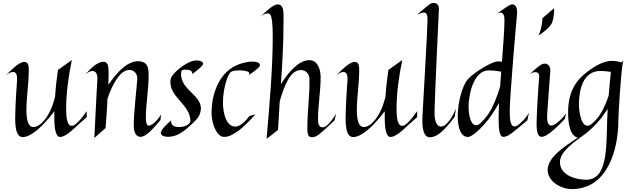

<svg xmlns="http://www.w3.org/2000/svg" viewBox="-20 -928 4337 1315"><path d="M574 -167C514 -79 483 -68 483 -68C454 -59 433 -79 433 -182C433 -290 448 -399 472 -517L377 -449C368 -388 361 -327 357 -264C352 -247 348 -233 348 -233C324 -146 267 -63 213 -58C171 -54 161 -111 161 -174C161 -264 177 -353 177 -447C177 -467 178 -504 147 -504C107 -504 50 -441 19 -411C40 -428 56 -435 69 -435C91 -435 99 -413 97 -381C93 -330 86 -226 84 -126C83 -26 102 5 128 10C155 15 202 -3 267 -67C267 -67 307 -106 352 -166V-119C352 -41 364 9 390 10C423 12 473 -34 493 -53C493 -53 513 -72 574 -126ZM16 -409 19 -411Z M719 -481C714 -498 703 -505 689 -505C643 -505 595 -452 562 -416C578 -431 597 -442 613 -442C633 -442 649 -426 647 -382C647 -382 641 -300 626 17L703 -51C710 -129 714 -209 714 -209C714 -221 715 -236 716 -251C750 -354 789 -403 808 -422C828 -441 848 -449 866 -449C898 -449 923 -423 920 -384C916 -325 896 -153 896 -72C896 -18 913 6 938 9C984 14 1044 -67 1079 -106L1083 -143C1034 -67 998 -67 998 -67C984 -70 979 -90 979 -122C979 -218 998 -313 998 -415C998 -461 990 -494 956 -504C865 -532 779 -430 722 -347C723 -371 724 -395 724 -416C724 -445 723 -469 719 -481Z M1370 -487C1376 -503 1351 -518 1311 -513C1270 -508 1188 -452 1158 -407C1150 -395 1147 -381 1147 -366C1147 -260 1280 -212 1284 -103C1285 -72 1236 -56 1201 -58C1166 -60 1151 -72 1152 -103C1132 -86 1075 -37 1082 -13C1086 2 1106 9 1131 9C1149 9 1169 5 1188 -2C1235 -21 1285 -68 1323 -107C1345 -130 1356 -159 1356 -185C1356 -278 1220 -313 1220 -420C1220 -435 1223 -446 1229 -448C1241 -452 1257 -452 1278 -448C1278 -448 1298 -444 1297 -421C1365 -470 1370 -487 1370 -487Z M1756 -471C1768 -490 1754 -504 1715 -506C1676 -508 1608 -492 1561 -459C1471 -396 1429 -272 1429 -160C1429 -57 1476 6 1507 9C1544 13 1575 -6 1618 -36C1618 -36 1661 -67 1729 -145L1688 -133C1639 -65 1598 -61 1598 -61C1525 -56 1507 -162 1507 -227C1507 -318 1539 -422 1563 -436C1575 -443 1596 -446 1618 -446C1644 -446 1670 -442 1680 -436C1680 -436 1697 -425 1681 -411C1743 -453 1756 -471 1756 -471Z M1921 -849C1918 -884 1901 -898 1882 -898C1847 -898 1789 -836 1762 -812C1807 -851 1829 -831 1829 -831C1842 -818 1848 -762 1848 -681C1848 -455 1827 -229 1806 23L1884 -38L1896 -235C1913 -296 1932 -339 1932 -339C1966 -418 1997 -444 2034 -448C2071 -452 2097 -424 2099 -393C2103 -283 2085 -173 2085 -51C2085 -2 2093 12 2119 12C2150 12 2182 -23 2198 -36C2198 -36 2215 -49 2271 -104L2282 -149C2267 -127 2226 -56 2189 -56C2162 -56 2158 -86 2158 -112C2158 -206 2176 -300 2176 -399C2176 -446 2159 -516 2098 -516C2024 -516 1952 -428 1904 -352C1914 -494 1922 -639 1922 -789C1922 -816 1922 -837 1921 -849Z M2837 -167C2777 -79 2746 -68 2746 -68C2717 -59 2696 -79 2696 -182C2696 -290 2711 -399 2735 -517L2640 -449C2631 -388 2624 -327 2620 -264C2615 -247 2611 -233 2611 -233C2587 -146 2530 -63 2476 -58C2434 -54 2424 -111 2424 -174C2424 -264 2440 -353 2440 -447C2440 -467 2441 -504 2410 -504C2370 -504 2313 -441 2282 -411C2303 -428 2319 -435 2332 -435C2354 -435 2362 -413 2360 -381C2356 -330 2349 -226 2347 -126C2346 -26 2365 5 2391 10C2418 15 2465 -3 2530 -67C2530 -67 2570 -106 2615 -166V-119C2615 -41 2627 9 2653 10C2686 12 2736 -34 2756 -53C2756 -53 2776 -72 2837 -126ZM2279 -409 2282 -411Z M3103 -183C3090 -151 3045 -61 3000 -61C2975 -61 2955 -90 2956 -163C2958 -269 2983 -813 2986 -862C2989 -894 2971 -908 2951 -908C2940 -908 2928 -904 2919 -896C2919 -896 2893 -877 2836 -827C2857 -837 2872 -842 2883 -842C2905 -842 2908 -821 2908 -786C2908 -735 2877 -197 2873 -126C2870 -55 2880 8 2919 12C2988 17 3055 -78 3094 -128Z M3603 -157C3584 -116 3535 -77 3535 -77C3522 -67 3512 -62 3503 -62C3479 -62 3471 -101 3471 -168C3471 -258 3514 -761 3521 -829C3527 -896 3496 -907 3469 -892C3469 -892 3444 -878 3378 -832C3408 -851 3422 -837 3422 -837C3431 -827 3435 -816 3435 -790C3435 -731 3427 -623 3418 -506C3395 -508 3381 -507 3381 -507C3346 -502 3229 -435 3186 -387C3147 -345 3115 -227 3115 -132C3115 -122 3115 -112 3116 -102C3124 -3 3163 12 3188 10C3213 7 3270 -40 3328 -114C3328 -114 3361 -157 3398 -223C3396 -179 3395 -140 3395 -108C3395 -32 3404 7 3424 9C3449 12 3478 -10 3500 -28C3500 -28 3523 -45 3592 -104ZM3405 -334C3365 -199 3319 -139 3319 -139C3281 -90 3259 -70 3242 -70C3197 -70 3189 -164 3189 -196C3189 -270 3219 -446 3328 -446C3347 -446 3375 -444 3413 -437Z M3858 -152C3844 -131 3787 -68 3756 -68C3735 -68 3726 -93 3727 -130C3729 -184 3747 -400 3749 -443C3751 -485 3718 -504 3686 -485C3686 -485 3656 -467 3604 -416C3616 -427 3632 -434 3646 -434C3662 -434 3675 -425 3673 -402C3664 -299 3655 -121 3655 -86C3655 -21 3664 6 3686 9C3729 14 3815 -79 3847 -112ZM3695 -803C3695 -803 3693 -735 3668 -685C3743 -731 3760 -770 3760 -770C3760 -770 3777 -809 3775 -872Z M4234 -500C4210 -512 4167 -511 4167 -511C4114 -509 4057 -479 3998 -433C3938 -387 3872 -314 3871 -164C3869 -22 3913 12 3938 14C3856 70 3731 145 3731 236C3731 315 3822 367 3897 367C4141 367 4215 95 4215 -101C4215 -137 4232 -438 4248 -511ZM4097 -118C4097 -118 4118 -146 4142 -182C4128 26 4160 303 3995 303C3924 303 3815 273 3815 182C3815 106 3926 36 3986 -9C4016 -31 4055 -67 4097 -118ZM4092 -442C4110 -442 4134 -440 4164 -436C4159 -391 4153 -323 4149 -275C4119 -179 4079 -128 4079 -128C4044 -84 4021 -67 4004 -67C3956 -67 3945 -176 3945 -212C3945 -304 3969 -442 4092 -442Z"/></svg>

Font: Quintessential
Style: Regular
Weight: 400
Designer: Astigmatic (AOETI)
Foundry: Astigmatic (AOETI)
Version: Version 1.000